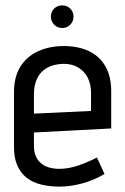

<svg xmlns="http://www.w3.org/2000/svg" viewBox="-20 -681 463 713"><path d="M211 -661Q193 -661 181 -649Q169 -637 169 -619Q169 -602 181 -589.5Q193 -577 211 -577Q229 -577 241 -589.5Q253 -602 253 -619Q253 -637 241 -649Q229 -661 211 -661ZM106 -139V-189L393 -204V-342Q393 -398 371 -435.5Q349 -473 309.5 -491.5Q270 -510 217 -510Q164 -510 122 -491Q80 -472 56 -434Q32 -396 32 -339V-134Q32 -94 44.5 -66Q57 -38 79.5 -20.5Q102 -3 133.5 4.5Q165 12 202 12Q243 12 287.5 -0.5Q332 -13 368 -35L340 -96Q305 -78 269.5 -66Q234 -54 200 -54Q180 -54 162.5 -59Q145 -64 132.5 -74.5Q120 -85 113 -101Q106 -117 106 -139ZM318 -337V-269L106 -259V-330Q106 -366 118.5 -391Q131 -416 155.5 -429.5Q180 -443 216 -444Q248 -444 271 -430Q294 -416 306 -392Q318 -368 318 -337Z"/></svg>

Font: Advent Pro Medium
Style: Regular
Weight: 500
Designer: VivaRado, Andreas Kalpakidis
Foundry: VivaRado, Andreas Kalpakidis
Version: Version 3.000